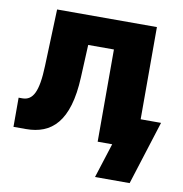

<svg xmlns="http://www.w3.org/2000/svg" viewBox="-79 -620 809 851"><g transform="rotate(10 325.5 -195.0)"><path d="M9.8 0H65.9C180.2 0 257.3 -66.4 266.1 -268.6L272.9 -415H388.7V0H454.1L404.3 156.2H560.1L650.9 -130.9H559.1V-545.9H109.9L100.6 -291C96.7 -172.4 73.7 -131.3 26.4 -131.3H9.8Z"/></g></svg>

Font: Inter ExtraBold
Style: Regular
Weight: 800
Designer: Rasmus Andersson
Foundry: rsms
Version: Version 4.001;git-9221beed3